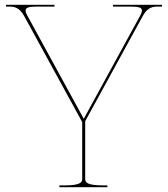

<svg xmlns="http://www.w3.org/2000/svg" viewBox="-20 -780 700 800"><path d="M5 -760V-752.5H18.5C35.5 -752.5 60 -751.5 80.5 -713.5L320.5 -275L322.5 -271V-35C322.5 -20.5 316 -7.5 247.5 -7.5H227.5V0H427.5V-7.5H410C341.5 -7.5 335 -20.5 335 -35V-275L575 -713.5C595.5 -751.5 620 -752.5 637 -752.5H655V-760H451V-752.5H522C553.5 -752.5 571.5 -750 571.5 -736C571.5 -731.5 569.5 -725.5 566 -718.5L329 -285L92 -718.5C88.5 -725.5 86.5 -731.5 86.5 -736C86.5 -750 104.5 -752.5 136 -752.5H207V-760Z"/></svg>

Font: Znikomit
Style: Regular
Weight: 100
Designer: gluk
Foundry: gluk
Version: Version 0.55